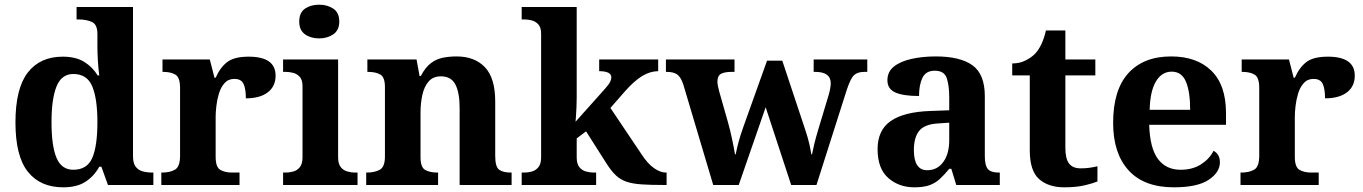

<svg xmlns="http://www.w3.org/2000/svg" viewBox="-20 -790 5821 820"><path d="M250 10Q152 10 99 -56.5Q46 -123 46 -267Q46 -412 98.5 -480Q151 -548 248 -548Q304 -548 340 -525.5Q376 -503 397 -468H404Q400 -496 398 -531Q396 -566 396 -590V-645Q396 -686 372 -696.5Q348 -707 315 -707H307V-760H548V-123Q548 -93 559.5 -78Q571 -63 590 -58Q609 -53 631 -53H635V0H441L413 -78H404Q382 -38 345.5 -14Q309 10 250 10ZM293 -65Q352 -65 374 -115.5Q396 -166 396 -269Q396 -368 374 -421Q352 -474 293 -474Q243 -474 221.5 -421Q200 -368 200 -268Q200 -166 221.5 -115.5Q243 -65 293 -65Z M669 0V-53H672Q706 -53 727.5 -65.5Q749 -78 749 -125V-415Q749 -459 729.5 -471Q710 -483 677 -483H674V-536H876L896 -458H901Q921 -503 951 -525.5Q981 -548 1042 -548Q1157 -548 1157 -467Q1157 -421 1123.5 -395.5Q1090 -370 1030 -370Q1030 -411 1020 -432Q1010 -453 981 -453Q955 -453 939 -435Q923 -417 915 -390.5Q907 -364 904 -337Q901 -310 901 -293V-120Q901 -76 921 -64.5Q941 -53 971 -53H1003V0Z M1343 -626Q1307 -626 1282.5 -643.5Q1258 -661 1258 -698Q1258 -736 1282.5 -753Q1307 -770 1343 -770Q1378 -770 1403.5 -753Q1429 -736 1429 -698Q1429 -661 1403.5 -643.5Q1378 -626 1343 -626ZM1189 0V-53H1201Q1216 -53 1232.5 -57.5Q1249 -62 1260.5 -76Q1272 -90 1272 -118V-422Q1272 -449 1260 -462Q1248 -475 1231.5 -479Q1215 -483 1201 -483H1189V-536H1424V-118Q1424 -90 1435.5 -76Q1447 -62 1464 -57.5Q1481 -53 1495 -53H1507V0Z M1544 0V-53H1546Q1580 -53 1602 -65Q1624 -77 1624 -122V-418Q1624 -460 1604.5 -471.5Q1585 -483 1552 -483H1549V-536H1759L1772 -465H1777Q1797 -503 1820.5 -520.5Q1844 -538 1871.5 -543.5Q1899 -549 1930 -549Q2007 -549 2051 -503Q2095 -457 2095 -356V-124Q2095 -78 2111.5 -65.5Q2128 -53 2162 -53H2165V0H1943V-329Q1943 -394 1925 -429Q1907 -464 1863 -464Q1830 -464 1811 -442.5Q1792 -421 1784 -385.5Q1776 -350 1776 -309V-118Q1776 -76 1795.5 -64.5Q1815 -53 1848 -53H1851V0Z M2208 0V-53H2220Q2235 -53 2251.5 -57.5Q2268 -62 2279.5 -76Q2291 -90 2291 -118V-646Q2291 -673 2279 -686Q2267 -699 2250.5 -703Q2234 -707 2220 -707H2208V-760H2443V-374Q2443 -356 2442 -331.5Q2441 -307 2439.5 -288.5Q2438 -270 2438 -270L2564 -411Q2581 -430 2586 -441Q2591 -452 2591 -459Q2591 -486 2539 -486V-536H2791V-486Q2757 -486 2723 -465.5Q2689 -445 2650 -401L2587 -329L2720 -131Q2746 -91 2773 -72Q2800 -53 2824 -53H2827V0H2813Q2758 0 2720.5 -2.5Q2683 -5 2657 -13.5Q2631 -22 2611.5 -40Q2592 -58 2572 -89L2483 -229L2443 -199V-118Q2443 -90 2454.5 -76Q2466 -62 2483 -57.5Q2500 -53 2514 -53H2526V0Z M2898 -430Q2887 -462 2871.5 -472.5Q2856 -483 2827 -483H2824V-536H3117V-483H3104Q3074 -483 3059 -474.5Q3044 -466 3044 -441Q3044 -433 3046.5 -421Q3049 -409 3052 -398L3089 -268Q3099 -232 3107 -194Q3115 -156 3119 -131H3122Q3127 -156 3134 -182.5Q3141 -209 3154 -246L3256 -531H3321L3419 -236Q3431 -200 3436.5 -175Q3442 -150 3445 -131H3448Q3453 -156 3458.5 -178.5Q3464 -201 3475 -238L3519 -384Q3523 -397 3525.5 -411.5Q3528 -426 3528 -434Q3528 -483 3462 -483H3455V-536H3684V-483H3671Q3642 -483 3627 -468.5Q3612 -454 3596 -405L3467 0H3359L3250 -332L3135 0H3026Z M3885 10Q3819 10 3773.5 -30Q3728 -70 3728 -153Q3728 -234 3784 -273Q3840 -312 3952 -316L4034 -319V-374Q4034 -424 4023.5 -456Q4013 -488 3972 -488Q3934 -488 3919.5 -457.5Q3905 -427 3905 -380Q3838 -380 3804 -395Q3770 -410 3770 -447Q3770 -484 3798 -506Q3826 -528 3873 -538.5Q3920 -549 3976 -549Q4081 -549 4133.5 -511Q4186 -473 4186 -379V-124Q4186 -83 4199 -68Q4212 -53 4246 -53H4250V0H4064L4043 -69H4034Q4012 -42 3992.5 -24.5Q3973 -7 3948 1.5Q3923 10 3885 10ZM3940 -63Q3983 -63 4008.5 -98Q4034 -133 4034 -191V-266L3989 -263Q3929 -260 3906 -231.5Q3883 -203 3883 -149Q3883 -63 3940 -63Z M4525 10Q4458 10 4418 -25Q4378 -60 4378 -148V-468H4303V-519Q4335 -519 4360.5 -532Q4386 -545 4401 -561Q4432 -594 4447 -660H4530V-536H4658V-468H4530V-158Q4530 -113 4545.5 -92Q4561 -71 4596 -71Q4616 -71 4633.5 -73.5Q4651 -76 4667 -80V-15Q4651 -8 4614.5 1Q4578 10 4525 10Z M4993 10Q4866 10 4800 -62.5Q4734 -135 4734 -265Q4734 -406 4799 -477.5Q4864 -549 4982 -549Q5091 -549 5153.5 -488Q5216 -427 5216 -308V-257H4888Q4891 -157 4925.5 -111Q4960 -65 5022 -65Q5074 -65 5110 -88.5Q5146 -112 5163 -146Q5190 -131 5190 -97Q5190 -54 5142 -22Q5094 10 4993 10ZM5063 -321Q5063 -398 5045 -441Q5027 -484 4984 -484Q4942 -484 4917 -442.5Q4892 -401 4890 -321Z M5278 0V-53H5281Q5315 -53 5336.5 -65.5Q5358 -78 5358 -125V-415Q5358 -459 5338.5 -471Q5319 -483 5286 -483H5283V-536H5485L5505 -458H5510Q5530 -503 5560 -525.5Q5590 -548 5651 -548Q5766 -548 5766 -467Q5766 -421 5732.5 -395.5Q5699 -370 5639 -370Q5639 -411 5629 -432Q5619 -453 5590 -453Q5564 -453 5548 -435Q5532 -417 5524 -390.5Q5516 -364 5513 -337Q5510 -310 5510 -293V-120Q5510 -76 5530 -64.5Q5550 -53 5580 -53H5612V0Z"/></svg>

Font: Noto Serif Toto
Style: Bold
Weight: 700
Designer: Monotype Design Team
Foundry: Monotype Imaging Inc.
Version: Version 2.001; ttfautohint (v1.8.4.7-5d5b)